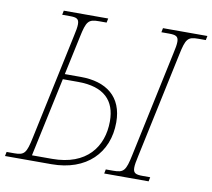

<svg xmlns="http://www.w3.org/2000/svg" viewBox="-94 -804 989 894"><g transform="rotate(10 400.5 -357.0)"><path d="M-15 0H205C369 0 468 -99 468 -244C468 -365 390 -424 268 -424H193L232 -606C248 -683 257 -694 307 -694H343L347 -714H137L133 -694H169C201 -694 213 -689 213 -663C213 -650 210 -632 204 -606L98 -108C82 -31 73 -20 25 -20H-11ZM454 0H664L668 -20H633C600 -20 587 -25 587 -51C587 -64 590 -82 596 -108L702 -606C718 -683 727 -694 777 -694H812L816 -714H606L602 -694H637C670 -694 683 -689 683 -663C683 -650 680 -632 674 -606L568 -108C552 -31 543 -20 493 -20H458ZM108 -25 188 -399H260C384 -399 438 -341 438 -244C438 -123 366 -25 203 -25Z"/></g></svg>

Font: Noto Serif SemiCondensed Thin
Style: Italic
Weight: 100
Width: 4
Italic angle: -12°
Designer: Monotype Design Team
Foundry: Monotype Imaging Inc.
Version: Version 2.013